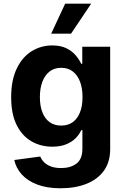

<svg xmlns="http://www.w3.org/2000/svg" viewBox="-20 -797 673 1033"><path d="M306.1 215.9Q232.6 215.9 180.2 195.8Q127.8 175.8 96.9 141.3Q66.1 106.9 56.8 63.9L196.7 45.1Q203.1 61.4 217 75.6Q230.8 89.8 253.7 98.5Q276.6 107.2 309.7 107.2Q359 107.2 391.2 83.3Q423.3 59.3 423.3 3.2V-96.6H416.9Q407 -73.9 387.1 -53.6Q367.2 -33.4 335.9 -20.6Q304.7 -7.8 261.4 -7.8Q199.9 -7.8 149.7 -36.4Q99.4 -65 69.8 -124.1Q40.1 -183.2 40.1 -273.8Q40.1 -366.5 70.3 -428.6Q100.5 -490.8 150.7 -521.7Q201 -552.6 261 -552.6Q306.8 -552.6 337.7 -537.1Q368.6 -521.7 387.6 -498.8Q406.6 -475.9 416.9 -453.8H422.6V-545.5H572.8V5.3Q572.8 74.9 538.7 121.8Q504.6 168.7 444.4 192.3Q384.2 215.9 306.1 215.9ZM309.3 -121.4Q345.9 -121.4 371.3 -139.7Q396.7 -158 410.3 -192.3Q424 -226.6 424 -274.5Q424 -322.4 410.5 -357.8Q397 -393.1 371.4 -412.6Q345.9 -432.2 309.3 -432.2Q272 -432.2 246.4 -412.1Q220.9 -392 207.7 -356.5Q194.6 -321 194.6 -274.5Q194.6 -227.3 207.9 -193Q221.2 -158.7 246.6 -140.1Q272 -121.4 309.3 -121.4ZM255.3 -615.8 330.6 -777.3H470.5L362.2 -615.8Z"/></svg>

Font: InterMG
Style: Bold
Weight: 700
Designer: Rasmus Andersson
Foundry: rsms
Version: Version 3.019;December 26, 2023;FontCreator 15.0.0.2955 64-b